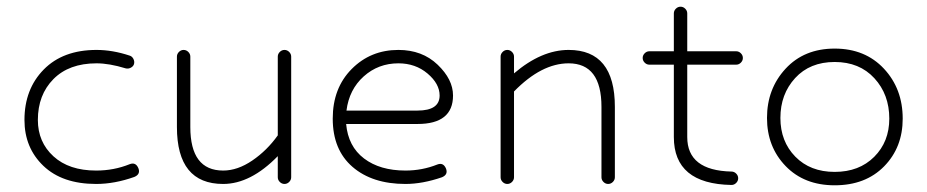

<svg xmlns="http://www.w3.org/2000/svg" viewBox="-20 -543 2767 573"><path d="M267 6Q166 6 109.5 -48Q53 -102 53 -185Q53 -277 110.5 -335.5Q168 -394 268 -394Q316 -394 367 -377Q374 -375 378 -367.5Q382 -360 380 -352Q378 -345 370.5 -341Q363 -337 355 -339Q306 -354 268 -354Q186 -354 139.5 -307Q93 -260 93 -185Q93 -119 139.5 -76.5Q186 -34 267 -34Q320 -34 367 -53Q385 -60 393 -41Q400 -23 381 -15Q322 6 267 6Z M809 -14V-77Q728 6 646 6Q508 6 508 -164V-374Q508 -382 514 -388Q520 -394 528 -394Q536 -394 542 -388Q548 -382 548 -374V-164Q548 -34 646 -34Q689 -34 733 -64Q777 -94 809 -139V-374Q809 -382 815 -388Q821 -394 829 -394Q837 -394 843 -388Q849 -382 849 -374V-14Q849 -6 843 0Q837 6 829 6Q821 6 815 0Q809 -6 809 -14Z M1190 6Q1091 6 1032 -45Q973 -96 973 -189Q973 -280 1029.5 -337Q1086 -394 1169 -394Q1240 -394 1286 -350Q1332 -306 1332 -258Q1332 -173 1226 -173H1013Q1019 -106 1066.5 -70Q1114 -34 1190 -34Q1240 -34 1285 -52Q1303 -59 1311 -40Q1318 -22 1299 -14Q1241 6 1190 6ZM1169 -354Q1109 -354 1065.5 -315Q1022 -276 1014 -213H1226Q1292 -213 1292 -258Q1292 -293 1256 -323.5Q1220 -354 1169 -354Z M1474 -14V-374Q1474 -382 1480 -388Q1486 -394 1494 -394Q1502 -394 1508 -388Q1514 -382 1514 -374V-324Q1596 -394 1677 -394Q1815 -394 1815 -224V-14Q1815 -6 1809 0Q1803 6 1795 6Q1787 6 1781 0Q1775 -6 1775 -14V-224Q1775 -354 1677 -354Q1596 -354 1514 -270V-14Q1514 -6 1508 0Q1502 6 1494 6Q1486 6 1480 0Q1474 -6 1474 -14Z M2177 -350H2031V-134Q2031 -34 2163 -31Q2171 -31 2177 -25Q2183 -19 2183 -11Q2183 -3 2177 3Q2171 9 2163 9Q1991 6 1991 -134V-350H1918Q1910 -350 1904 -356Q1898 -362 1898 -370Q1898 -378 1904 -384Q1910 -390 1918 -390H1991V-503Q1991 -511 1997 -517Q2003 -523 2011 -523Q2019 -523 2025 -517Q2031 -511 2031 -503V-390H2177Q2185 -390 2191 -384Q2197 -378 2197 -370Q2197 -362 2191 -356Q2185 -350 2177 -350Z M2471 10Q2380 10 2324.5 -47.5Q2269 -105 2269 -191Q2269 -278 2324.5 -338Q2380 -398 2471 -398Q2562 -398 2618 -338Q2674 -278 2674 -189Q2674 -103 2618.5 -46.5Q2563 10 2471 10ZM2634 -189Q2634 -261 2589.5 -309.5Q2545 -358 2471 -358Q2397 -358 2353 -310Q2309 -262 2309 -191Q2309 -121 2353.5 -75.5Q2398 -30 2471 -30Q2544 -30 2589 -75Q2634 -120 2634 -189Z"/></svg>

Font: Hoogli Light
Style: Regular
Weight: 300
Designer: Anand Singh Naorem
Foundry: Brand New Type
Version: Version 1.00 b007